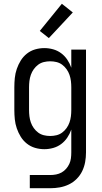

<svg xmlns="http://www.w3.org/2000/svg" viewBox="-20 -783 540 1018"><path d="M138 215V145H246Q262 145 277.5 142Q293 139 306.5 131.5Q320 124 330.5 112Q341 100 347.5 86Q354 72 356 56.5Q358 41 358 25V-96Q350 -73 336.5 -53Q323 -33 304 -19Q285 -5 262 1.5Q239 8 215 8Q190 8 166 1Q142 -6 122.5 -21.5Q103 -37 90 -58Q77 -79 69 -102.5Q61 -126 58.5 -150.5Q56 -175 56 -200V-320Q56 -345 58.5 -369.5Q61 -394 69 -417.5Q77 -441 90 -462Q103 -483 122.5 -498.5Q142 -514 166 -521Q190 -528 215 -528Q239 -528 262 -521.5Q285 -515 304 -501Q323 -487 336.5 -467Q350 -447 358 -424V-520H436V25Q436 51 431.5 76Q427 101 416 124Q405 147 386.5 165.5Q368 184 345 195Q322 206 297 210.5Q272 215 246 215ZM246 -62Q263 -62 279.5 -66Q296 -70 309.5 -80Q323 -90 333 -104Q343 -118 348.5 -134Q354 -150 356 -166.5Q358 -183 358 -200V-320Q358 -337 356 -353.5Q354 -370 348.5 -386Q343 -402 333 -416Q323 -430 309.5 -440Q296 -450 279.5 -454Q263 -458 246 -458Q229 -458 212.5 -454Q196 -450 182.5 -440Q169 -430 159 -416Q149 -402 143.5 -386Q138 -370 136 -353.5Q134 -337 134 -320V-200Q134 -183 136 -166.5Q138 -150 143.5 -134Q149 -118 159 -104Q169 -90 182.5 -80Q196 -70 212.5 -66Q229 -62 246 -62ZM239 -581 191 -619 308 -763 366 -717Z"/></svg>

Font: Huly
Style: Regular
Weight: 400
Designer: Belleve Invis
Foundry: Belleve Invis
Version: Version 33.2.5; ttfautohint (v1.8.4)